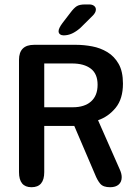

<svg xmlns="http://www.w3.org/2000/svg" viewBox="-20 -816 610 844"><path d="M174.5 -537V-344.5H300Q351.5 -344.5 380.2 -370Q409 -395.5 409 -443.5Q409 -491.5 379.2 -514.2Q349.5 -537 296.5 -537ZM63.5 -59.5V-552.5Q63.5 -619 130 -619H314.5Q349 -619 385 -612.2Q421 -605.5 451.8 -587Q482.5 -568.5 501.5 -535.2Q520.5 -502 520.5 -448.5Q520.5 -381.5 488.5 -342.2Q456.5 -303 411 -287.5L507 -70Q511 -61 513 -52.8Q515 -44.5 515 -37Q515 -16.5 501.8 -4.8Q488.5 7 464 7Q434 7 421 -8Q408 -23 397 -51L306.5 -262.5H174.5V-59.5Q174.5 7 118.5 7Q63.5 7 63.5 -59.5ZM259.5 -660.5Q250.5 -660.5 244 -665.2Q237.5 -670 237.5 -679Q237.5 -691.5 254.5 -714.5L289 -759.5Q305 -781 317.5 -788.8Q330 -796.5 354.5 -796.5H372Q385.5 -796.5 393.5 -790.2Q401.5 -784 401.5 -774Q401.5 -760 385.5 -745L333.5 -693.5Q314 -676.5 296.2 -668.5Q278.5 -660.5 259.5 -660.5Z"/></svg>

Font: Sono Medium
Style: Regular
Weight: 500
Designer: Tyler Finck
Foundry: Tyler Finck
Version: Version 2.112